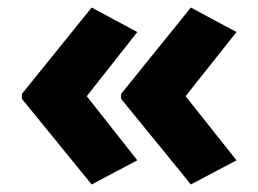

<svg xmlns="http://www.w3.org/2000/svg" viewBox="-20 -532 685 509"><path d="M38 -283V-270L223 -43L344 -107L210 -277L344 -447L223 -512ZM301 -283V-270L486 -43L607 -107L472 -277L607 -447L486 -512Z"/></svg>

Font: Noto Sans Gurmukhi ExtraBold
Style: Regular
Weight: 800
Designer: Jelle Bosma - Monotype Design Team
Foundry: Monotype Imaging Inc.
Version: Version 2.004